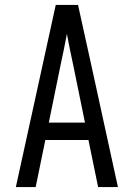

<svg xmlns="http://www.w3.org/2000/svg" viewBox="-20 -755 540 775"><path d="M44 0 205 -735H295L349 -490L456 0H376L337 -190H163L124 0ZM323 -260 276 -490Q269 -522 262.5 -554Q256 -586 250 -618Q244 -586 237.5 -554Q231 -522 224 -490L177 -260Z"/></svg>

Font: Iosevka SS18
Style: Regular
Weight: 400
Monospace: yes
Designer: Belleve Invis
Foundry: Belleve Invis
Version: Version 25.1.1; ttfautohint (v1.8.4)